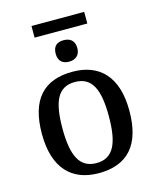

<svg xmlns="http://www.w3.org/2000/svg" viewBox="-124 -924 835 1020"><g transform="rotate(-15 293.5 -414.0)"><path d="M148 -774H438V-838H148ZM293 -603C325 -603 353 -620 353 -662C353 -706 325 -721 293 -721C259 -721 234 -706 234 -662C234 -620 259 -603 293 -603ZM292 10C451 10 534 -81 534 -269C534 -457 443 -547 295 -547C135 -547 53 -457 53 -269C53 -81 144 10 292 10ZM294 -45C200 -45 166 -122 166 -269C166 -417 199 -491 293 -491C387 -491 421 -417 421 -269C421 -122 388 -45 294 -45Z"/></g></svg>

Font: Noto Serif Thai Medium
Style: Regular
Weight: 500
Designer: Monotype Design Team
Foundry: Monotype Imaging Inc.
Version: Version 1.901;PS 001.901;hotconv 1.0.88;makeotf.lib2.5.64775